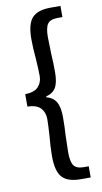

<svg xmlns="http://www.w3.org/2000/svg" viewBox="-95 -752 506 948"><g transform="rotate(-10 157.5 -278.0)"><path d="M110 16Q110 -31 115 -81Q119 -139 119 -170Q119 -203 99 -224.5Q79 -246 33 -247V-309Q79 -310 99 -331.5Q119 -353 119 -385Q119 -417 115 -475Q110 -525 110 -572Q110 -648 138 -678Q166 -708 230 -708H280V-652H256Q219 -652 205.5 -633Q192 -614 192 -567Q192 -539 194 -485Q197 -440 197 -391Q197 -340 182.5 -314.5Q168 -289 133 -280V-276Q167 -267 182 -241Q197 -215 197 -165Q197 -116 194 -72Q192 -16 192 11Q192 58 205.5 77Q219 96 256 96H280V152H230Q166 152 138 122Q110 92 110 16Z"/></g></svg>

Font: Assistant SemiBold
Style: Regular
Weight: 600
Designer: Hebrew By Ben Nathan, Latin by Paul Hunt
Version: Version 2.001; ttfautohint (v1.6)